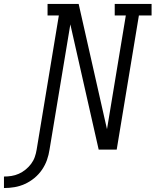

<svg xmlns="http://www.w3.org/2000/svg" viewBox="-143 -755 785 969"><path d="M-123 194V136Q-104 136 -85 133Q-66 130 -48 122Q-30 114 -14 101Q2 88 14 72Q26 56 32.5 37.5Q39 19 42 0L154 -677H97V-735H254L384 -160L397 -103L492 -677H436V-735H622V-677H558L446 0H355L283 -318L212 -632L107 0Q103 27 94 52.5Q85 78 69 101.5Q53 125 30.5 143.5Q8 162 -17.5 173.5Q-43 185 -69.5 189.5Q-96 194 -123 194Z"/></svg>

Font: Iosevka Curly Slab LtEx
Style: Italic
Weight: 300
Width: 7
Italic angle: -9°
Monospace: yes
Designer: Belleve Invis
Foundry: Belleve Invis
Version: Version 11.1.0; ttfautohint (v1.8.3)